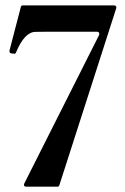

<svg xmlns="http://www.w3.org/2000/svg" viewBox="-20 -703 470 723"><path d="M15.6 -512.2 58.6 -677.2Q59.1 -682.6 66.4 -682.6H410.6Q415 -682.6 416.5 -679.7Q418.5 -676.3 418 -672.9L203.6 -5.9Q202.1 0 196.3 0H78.1Q73.2 0 71.3 -3.4Q68.8 -6.8 71.3 -11.7L353.5 -571.8Q355 -575.7 353 -579.6Q350.6 -583.5 346.7 -583.5Q298.8 -583.5 251.2 -583.5Q203.6 -583.5 155.8 -583.5Q155.8 -583.5 155.3 -583.5Q154.8 -583.5 113.5 -583Q72.3 -582.5 40.5 -505.9Q38.1 -499 31.2 -501L22 -502Q18.1 -502.4 16.6 -505.9Q15.6 -507.8 15.6 -512.2Z"/></svg>

Font: Bertholdr Mainzer Fraktur
Style: Regular
Weight: 400
Designer: Peter Wiegel, original typeface by Carl Albert Fahrenwaldt 1901
Foundry: Peter Wiegel
Version: Version 1.000 2010 initial release